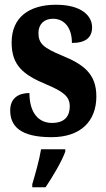

<svg xmlns="http://www.w3.org/2000/svg" viewBox="-20 -568 448 809"><path d="M197 10C321 10 386 -58 386 -162C386 -259 329 -298 241 -334C164 -366 142 -384 142 -429C142 -467 167 -489 203 -489C249 -489 283 -454 283 -387C341 -387 368 -410 368 -453C368 -501 324 -548 216 -548C104 -548 29 -496 29 -389C29 -293 77 -253 176 -212C244 -183 274 -163 274 -120C274 -80 254 -50 199 -50C143 -50 104 -92 104 -176C60 -176 23 -156 23 -103C23 -36 66 10 197 10ZM116 208V221H172C201 178 240 113 255 71V61H153C146 105 128 168 116 208Z"/></svg>

Font: Noto Serif Georgian ExtraCondensed ExtraBold
Style: Regular
Weight: 800
Width: 2
Designer: Monotype Design Team, Akaki Razmadze
Foundry: Google LLC
Version: Version 2.003